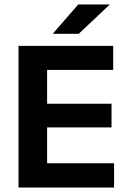

<svg xmlns="http://www.w3.org/2000/svg" viewBox="-20 -846 578 866"><path d="M63.5 0V-639H192.5V0ZM102 0V-109.5H494.5V0ZM138.5 -271.5V-378H483V-271.5ZM101.5 -530.5V-639H490.5V-530.5ZM333 -826H474V-824.5L335 -693.5H219V-695Z"/></svg>

Font: Anek Gujarati Medium SemiBold
Style: Regular
Weight: 600
Version: Version 1.003